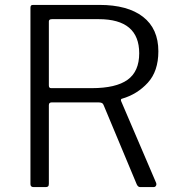

<svg xmlns="http://www.w3.org/2000/svg" viewBox="-20 -762 729 782"><path d="M617 -12Q617 -7 614 -3.5Q611 0 606 0H551Q542 0 537 -11L402 -334Q400 -340 395 -342.5Q390 -345 380 -345H191Q179 -345 179 -334V-14Q179 -6 176 -3Q173 0 166 0H117Q104 0 104 -12V-730Q104 -737 106.5 -739.5Q109 -742 115 -742H385Q500 -742 562.5 -693.5Q625 -645 625 -553Q625 -472 582 -425Q539 -378 477 -360Q471 -359 473 -351L616 -17Q617 -15 617 -12ZM547 -545Q547 -684 382 -684H192Q179 -684 179 -675V-414Q179 -403 188 -403H354Q452 -403 499.5 -437Q547 -471 547 -545Z"/></svg>

Font: Libre Franklin Light
Style: Regular
Weight: 300
Designer: Pablo Impallari, Rodrigo Fuenzalida
Foundry: Impallari Type
Version: Version 1.002; ttfautohint (v1.5)